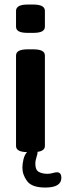

<svg xmlns="http://www.w3.org/2000/svg" viewBox="-20 -675 293 854"><path d="M51.3 -556.6V-626.5Q51.3 -640.6 64 -647.7Q76.7 -654.8 103.5 -654.8H127.4Q154.3 -654.8 167 -647.7Q179.7 -640.6 179.7 -626.5V-556.6Q179.7 -542.5 167.2 -535.6Q154.8 -528.8 127.4 -528.8H103.5Q76.2 -528.8 63.7 -535.6Q51.3 -542.5 51.3 -556.6ZM252.9 115.7Q252.9 159.2 181.6 159.2Q121.6 159.2 100.6 130.6Q79.6 102.1 79.6 70.8Q79.6 55.2 84.2 34.7Q88.9 14.2 100.1 1.5Q51.3 1 51.3 -25.9V-428.2Q51.3 -441.9 64 -448.7Q76.7 -455.6 103.5 -455.6H127.4Q154.3 -455.6 167 -448.7Q179.7 -441.9 179.7 -428.2V-25.9Q179.7 -3.9 146.5 0.5Q147 1.5 147 4.4Q147 9.3 143.1 21Q140.1 31.2 138.7 37.8Q137.2 44.4 137.2 54.2Q137.2 81.5 153.1 89.8Q168.9 98.1 191.4 98.1Q203.6 98.1 216.3 94.2Q227.1 91.3 233.9 91.3Q242.7 91.3 247.8 97.4Q252.9 103.5 252.9 115.7Z"/></svg>

Font: Jaldi
Style: Bold
Weight: 400
Designer: Pablo Cosgaya and Nicolas Silva
Foundry: Omnibus-Type
Version: Version 1.007